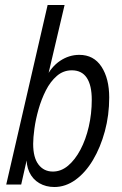

<svg xmlns="http://www.w3.org/2000/svg" viewBox="-20 -740 488 770"><path d="M198 10Q164 10 137.5 -5.5Q111 -21 97.5 -50Q84 -79 87 -118L93 -124L65 0H5L171 -720H239L168 -418L163 -426Q185 -472 221 -496Q257 -520 298 -520Q356 -520 387 -472.5Q418 -425 418 -349Q418 -278 400.5 -213.5Q383 -149 353 -98.5Q323 -48 283 -19Q243 10 198 10ZM192 -52Q225 -52 253 -75.5Q281 -99 302.5 -139.5Q324 -180 336 -232Q348 -284 348 -340Q348 -398 328 -428Q308 -458 268 -458Q234 -458 208 -435.5Q182 -413 164 -377.5Q146 -342 134.5 -301.5Q123 -261 118 -224Q113 -187 113 -163Q113 -108 134.5 -80Q156 -52 192 -52Z"/></svg>

Font: Instrument Sans Condensed
Style: Italic
Weight: 400
Width: 3
Italic angle: -13°
Designer: Rodrigo Fuenzalida
Foundry: fragTYPE
Version: Version 1.000;gftools[0.9.28]